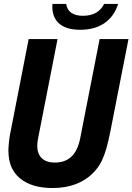

<svg xmlns="http://www.w3.org/2000/svg" viewBox="-20 -924 661 958"><path d="M241.2 -890.6Q241.2 -901.9 241.7 -904.3H310.5Q314 -875.5 335.4 -860.4Q356.9 -845.2 394 -845.2Q469.7 -845.2 499.5 -904.3H569.3Q549.8 -841.8 501.2 -808.6Q452.6 -775.4 380.4 -775.4Q311.5 -775.4 276.4 -805.4Q241.2 -835.4 241.2 -890.6ZM356.9 -4.9Q404.3 -22.9 437.3 -54Q470.2 -85 487.3 -120.6Q501.5 -150.4 511 -184.1Q520.5 -217.8 530.8 -269L621.1 -729H477.1L379.9 -232.9Q367.7 -172.4 336.4 -142.6Q305.2 -112.8 252.9 -112.8Q211.4 -112.8 188.7 -134.5Q166 -156.2 166 -195.3Q166 -211.4 169.4 -230Q169.9 -230.5 169.9 -232.9L267.1 -729H123L33.2 -269L30.8 -257.8L28.3 -243.2L24.9 -216.8Q22 -190.4 22 -172.9Q22 -127 36.1 -92.8Q50.3 -58.6 79.6 -34.2Q137.7 14.2 242.7 14.2Q306.6 14.2 356.9 -4.9Z"/></svg>

Font: Hack
Style: Bold Italic
Weight: 700
Italic angle: -11°
Monospace: yes
Designer: Christopher Simpkins
Foundry: Christopher Simpkins
Version: Version 2.017; ttfautohint (v1.4.1) -l 4 -r 80 -G 350 -x 0 -